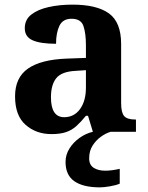

<svg xmlns="http://www.w3.org/2000/svg" viewBox="-20 -569 639 829"><path d="M202 10Q136 10 90.5 -30Q45 -70 45 -153Q45 -234 101 -273Q157 -312 269 -316L351 -319V-374Q351 -424 340.5 -456Q330 -488 289 -488Q251 -488 236.5 -457.5Q222 -427 222 -380Q155 -380 121 -395Q87 -410 87 -447Q87 -484 115 -506Q143 -528 190 -538.5Q237 -549 293 -549Q398 -549 450.5 -511Q503 -473 503 -379V-124Q503 -83 516 -68Q529 -53 563 -53H567V0H381L360 -69H351Q329 -42 309.5 -24.5Q290 -7 265 1.5Q240 10 202 10ZM257 -63Q300 -63 325.5 -98Q351 -133 351 -191V-266L306 -263Q246 -260 223 -231.5Q200 -203 200 -149Q200 -63 257 -63ZM412 240Q339 240 301 213.5Q263 187 263 130Q263 99 280 72Q297 45 324 26Q351 7 381 0H458Q437 6 415.5 21.5Q394 37 379.5 60Q365 83 365 115Q365 143 384.5 155.5Q404 168 434 168Q448 168 463.5 166Q479 164 497 160V224Q481 231 454.5 235.5Q428 240 412 240Z"/></svg>

Font: NotoSerif-Bold
Style: Regular
Weight: 700
Designer: Monotype Design Team
Foundry: Monotype Imaging Inc.
Version: Version 2.007; ttfautohint (v1.8) -l 8 -r 50 -G 200 -x 14 -D